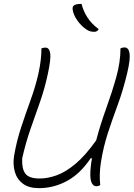

<svg xmlns="http://www.w3.org/2000/svg" viewBox="-20 -956 693 996"><path d="M182 20Q130 20 99 -3Q68 -26 57 -64.5Q46 -103 53 -147Q66 -224 90 -296.5Q114 -369 139 -438Q164 -507 179 -573Q188 -614 191.5 -646Q195 -678 195 -705Q204 -709 216 -709Q236 -709 240.5 -679.5Q245 -650 228 -572Q212 -497 188 -428.5Q164 -360 139 -289Q114 -218 95 -134Q93 -78 112.5 -54Q132 -30 186 -30Q227 -30 273.5 -46.5Q320 -63 371.5 -106Q423 -149 479 -228Q501 -311 531 -394Q561 -477 583 -555.5Q605 -634 605 -705Q615 -710 626 -710Q647 -710 652 -679.5Q657 -649 640 -578Q619 -489 591.5 -414.5Q564 -340 540 -267Q516 -194 503 -111Q494 -51 500 4Q491 10 480 10Q461 10 453 -14Q445 -38 451 -93Q453 -113 457 -134L451 -136Q397 -55 328 -17.5Q259 20 182 20ZM403 -936Q412 -899 433.5 -865.5Q455 -832 492 -805Q485 -791 469 -791Q459 -791 450 -793Q441 -795 430 -802Q400 -822 380 -851.5Q360 -881 357 -906Q354 -925 369 -931Q377 -934 385.5 -935Q394 -936 403 -936Z"/></svg>

Font: Recursive Sn Csl St Lt
Style: Italic
Weight: 300
Italic angle: -15°
Version: Version 1.079;hotconv 1.0.112;makeotfexe 2.5.65598; ttfautoh